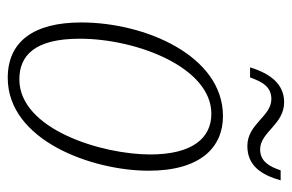

<svg xmlns="http://www.w3.org/2000/svg" viewBox="-149 -595 754 496"><g transform="rotate(90 228.0 -347.0)"><path d="M357 -609C407 -609 431 -643 446 -695H420C411 -668 398 -642 366 -642C321 -642 302 -704 244 -704C197 -704 170 -668 154 -616H180C191 -646 203 -671 236 -671C281 -671 300 -609 357 -609ZM181 10C343 10 421 -208 421 -354C421 -490 359 -546 280 -546C124 -546 38 -345 38 -180C38 -56 88 10 181 10ZM185 -20C124 -20 80 -59 80 -176C80 -323 154 -516 274 -516C336 -516 379 -468 379 -358C379 -233 314 -20 185 -20Z"/></g></svg>

Font: Noto Serif Condensed ExtraLight
Style: Italic
Weight: 200
Width: 3
Italic angle: -12°
Designer: Monotype Design Team
Foundry: Monotype Imaging Inc.
Version: Version 2.013